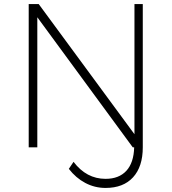

<svg xmlns="http://www.w3.org/2000/svg" viewBox="-20 -719 837 937"><path d="M636.2 -699.2H676.8V0Q676.8 94.2 629.4 146.2Q582 198.2 495.1 198.2Q442.4 198.2 396.2 173.8Q350.1 149.4 315.9 105L338.9 70.8Q401.9 153.8 495.1 153.8Q560.5 153.8 596.7 114.5Q632.8 75.2 634.8 0H627.9L162.1 -634.8V0H120.1V-699.2H168.9L636.2 -64Z"/></svg>

Font: Montserrat-Arabic ExtraLight
Style: Regular
Weight: 275
Designer: Mohamed Gaber
Foundry: Kief Type Foundry
Version: Version 5.008;PS 005.008;hotconv 1.0.88;makeotf.lib2.5.64775